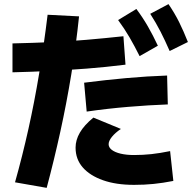

<svg xmlns="http://www.w3.org/2000/svg" viewBox="-20 -872 923 923"><path d="M52.2 4.4Q87.8 -122.2 116.7 -252.2Q145.6 -382.2 168.3 -518.9Q191.1 -655.6 208.9 -801.1L360 -793.3Q345.6 -654.4 322.8 -515Q300 -375.6 270 -238.9Q240 -102.2 204.4 31.1ZM40 -663.3Q137.8 -665.6 224.4 -669.4Q311.1 -673.3 395.6 -680.6Q480 -687.8 573.3 -697.8L583.3 -561.1Q484.4 -548.9 397.2 -542.2Q310 -535.6 223.3 -531.1Q136.7 -526.7 40 -524.4ZM343.3 -162.2Q343.3 -198.9 363.9 -234.4Q384.4 -270 428.9 -306.7L561.1 -252.2Q533.3 -233.3 517.8 -213.9Q502.2 -194.4 502.2 -178.9Q502.2 -163.3 517.2 -151.7Q532.2 -140 560 -133.3Q587.8 -126.7 624.4 -126.7Q666.7 -126.7 707.8 -131.1Q748.9 -135.6 797.8 -145.6L813.3 -2.2Q762.2 7.8 718.3 12.2Q674.4 16.7 624.4 16.7Q537.8 16.7 475 -5.6Q412.2 -27.8 377.8 -67.2Q343.3 -106.7 343.3 -162.2ZM384.4 -474.4Q488.9 -487.8 588.3 -496.7Q687.8 -505.6 783.3 -508.9L786.7 -370Q695.6 -366.7 596.1 -358.3Q496.7 -350 396.7 -335.6ZM651.1 -602.2Q626.7 -651.1 602.8 -692.2Q578.9 -733.3 547.8 -775.6L635.6 -828.9Q665.6 -788.9 690.6 -745.6Q715.6 -702.2 738.9 -652.2ZM795.6 -626.7Q773.3 -677.8 751.7 -720Q730 -762.2 702.2 -805.6L790 -852.2Q818.9 -810 840.6 -766.7Q862.2 -723.3 883.3 -670Z"/></svg>

Font: Paperlogy 8 ExtraBold
Style: Regular
Weight: 800
Designer: redesigned by Lee Juim, glyphs from Gmarket Sans & Montserrat
Foundry: PT&
Version: Version 1.001